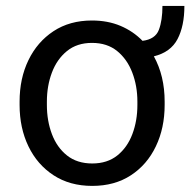

<svg xmlns="http://www.w3.org/2000/svg" viewBox="-20 -606 631 636"><path d="M44.9 -258.3V-269.5Q44.9 -346.2 74.2 -406.7Q103.5 -467.3 157.2 -502.7Q210.9 -538.1 284.7 -538.1Q336.9 -538.1 379.2 -520.3Q421.4 -502.4 452.1 -470.7Q494.6 -476.1 506.3 -507.3Q518.1 -538.6 518.1 -586.4H590.8Q590.8 -520 568.1 -476.6Q545.4 -433.1 489.7 -419.4Q525.4 -354.5 525.4 -269.5V-258.3Q525.4 -182.1 496.3 -121.3Q467.3 -60.5 413.6 -25.4Q359.9 9.8 285.6 9.8Q211.4 9.8 157.5 -25.4Q103.5 -60.5 74.2 -121.3Q44.9 -182.1 44.9 -258.3ZM135.3 -269.5V-258.3Q135.3 -206.1 151.9 -161.9Q168.5 -117.7 201.9 -91.1Q235.4 -64.5 285.6 -64.5Q335.4 -64.5 368.7 -91.1Q401.9 -117.7 418.5 -161.9Q435.1 -206.1 435.1 -258.3V-269.5Q435.1 -321.3 418.2 -365.5Q401.4 -409.7 368.2 -436.8Q335 -463.9 284.7 -463.9Q234.9 -463.9 201.7 -436.8Q168.5 -409.7 151.9 -365.5Q135.3 -321.3 135.3 -269.5Z"/></svg>

Font: Vazirmatn RD UI FD
Style: Regular
Weight: 400
Designer: Saber Rastikerdar
Foundry: Saber Rastikerdar
Version: Version 33.003